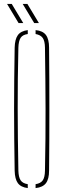

<svg xmlns="http://www.w3.org/2000/svg" viewBox="-20 -958 324 982"><path d="M122 4Q86.5 -0.5 71.2 -21.5Q56 -42.5 55 -85Q53.5 -169.5 52.8 -246.8Q52 -324 52 -399.5Q52 -475 52.8 -552.2Q53.5 -629.5 55 -714Q56 -757 71.2 -778.2Q86.5 -799.5 122 -804V-784Q96 -780.5 85.5 -764.5Q75 -748.5 74 -714Q72 -631.5 71.2 -555Q70.5 -478.5 70.5 -403Q70.5 -327.5 71.5 -249.2Q72.5 -171 74 -85Q75 -51.5 85.5 -35.8Q96 -20 122 -16ZM162 4V-16Q188 -20 198.8 -35.8Q209.5 -51.5 210 -85Q212 -171 212.5 -249.2Q213 -327.5 213 -403Q213 -478.5 212 -555Q211 -631.5 210 -714Q209.5 -748.5 198.5 -764Q187.5 -779.5 162 -784V-804Q199 -800.5 215 -779Q231 -757.5 231 -714Q232 -629.5 232.2 -552.2Q232.5 -475 232.5 -399.5Q232.5 -324 232.2 -246.8Q232 -169.5 231 -85Q231 -42.5 215 -21.2Q199 0 162 4ZM75 -840 16 -938H40L99 -840ZM155 -840 96 -938H120L179 -840Z"/></svg>

Font: Big Shoulders Stencil Thin
Style: Regular
Weight: 100
Designer: Patric King
Foundry: XO Type Co
Version: Version 2.001